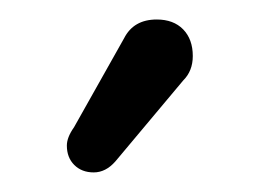

<svg xmlns="http://www.w3.org/2000/svg" viewBox="-20 -742 280 195"><path d="M175.8 -685.1Q175.8 -669.9 166 -660.2L97.2 -578.1Q87.4 -566.9 75.2 -566.9Q63 -566.9 55.4 -574.5Q47.9 -582 47.9 -594.2Q47.9 -602.5 55.2 -612.8L106 -703.1Q115.7 -722.2 139.2 -722.2Q156.2 -722.2 166 -712.2Q175.8 -702.1 175.8 -685.1Z"/></svg>

Font: Aka-Acid-Varela
Style: Regular
Weight: 400
Designer: Joe Prince, Avraham Cornfeld, Cyberella
Foundry: Joe Prince, Avraham Cornfeld, Cyberella
Version: Version 2.000; ttfautohint (v1.5.33-1714) -l 8 -r 50 -G 200 